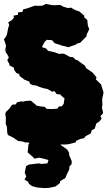

<svg xmlns="http://www.w3.org/2000/svg" viewBox="-28 -716 548 979"><path d="M152 19 134 18 120 11 100 10 85 5 65 3 40 -14 12 -28 9 -40 7 -70 1 -84 2 -114 -1 -136 3 -146 18 -160 34 -182 53 -184 58 -194 80 -199 91 -198 103 -201 129 -203 154 -182 159 -177 176 -174 200 -171 210 -161 238 -160 265 -162 272 -173 287 -174 297 -187 299 -202 301 -214 288 -225 278 -235 261 -236 249 -252 238 -248 215 -262 194 -266 172 -273 157 -280 139 -282 126 -288 121 -300 96 -310 88 -317 73 -327 69 -339 55 -344 45 -359 42 -372 22 -381 18 -393 9 -409 17 -423 9 -439 1 -450 -1 -463 3 -483 -8 -516 -1 -524 7 -538 14 -574 19 -588 14 -602 33 -614 43 -626 41 -636 64 -641V-653L86 -655L90 -668L116 -675L143 -685L157 -688L161 -686L188 -687L206 -696L243 -689L279 -691L295 -682L318 -675L335 -677L346 -670L360 -663L376 -658L401 -637L402 -627L417 -614L420 -586L427 -567L413 -538L414 -532L380 -497L370 -496L355 -487L339 -482L321 -475L299 -481L289 -483L278 -487L266 -491L250 -496L238 -511L224 -512L211 -513L201 -504L197 -497L191 -486L186 -476L194 -473L207 -469L217 -457L231 -454L249 -450L263 -445L274 -441L292 -443L303 -440L328 -426L345 -424L358 -411L366 -410L380 -399L405 -381L412 -368L444 -346L464 -322L461 -311L487 -286L491 -273L500 -245L493 -211L494 -183L492 -166L498 -139L484 -124L490 -111L479 -97L463 -86L455 -60L440 -52L434 -35L409 -22L400 -11L383 -8L360 2L358 10L323 19L302 21L265 20L252 22L228 23L198 21L188 26L164 21ZM196 243 162 240 135 233 119 221 116 211 97 200 106 183 98 165 105 131 120 123 169 117 183 120 214 117 219 100 194 93 172 88 148 93 135 80 113 61 117 21 131 -3 139 -30 178 -28 197 -25 224 -31H250L269 -32L274 -14L285 -5L273 9L284 25L314 46L324 62L325 76L338 106L337 121L326 133L325 148L312 175L305 192L279 207L278 217L255 235L221 242Z"/></svg>

Font: Winky Rough Black
Style: Regular
Weight: 900
Designer: Simon Atzbach
Foundry: typofactur
Version: Version 1.206; ttfautohint (v1.8.4.7-5d5b)